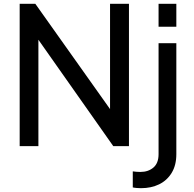

<svg xmlns="http://www.w3.org/2000/svg" viewBox="-20 -765 1014 1005"><path d="M83 0V-745H165L556 -194V-745H655V0H573L181 -557V0ZM810 -625V-745H903V-625ZM718 220Q709 220 696 219Q683 218 675 216V132Q694 135 715 135Q756 135 783 112Q810 89 810 42V-539H903V42Q903 100 878.5 140Q854 180 812.5 200Q771 220 718 220Z"/></svg>

Font: Pitagon Sans Text Medium
Style: Regular
Weight: 500
Designer: Travis Tran
Foundry: Pitagon
Version: Version 1.000; ttfautohint (v1.8.4.7-5d5b);gftools[0.9.26]